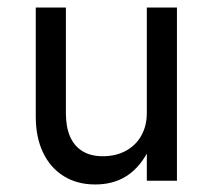

<svg xmlns="http://www.w3.org/2000/svg" viewBox="-20 -480 565 510"><path d="M155 -180Q155 -143 166 -117.5Q177 -92 199 -78.5Q221 -65 253 -65Q288 -65 314.5 -79.5Q341 -94 355.5 -120Q370 -146 370 -180V-460H450V0H370V-72Q347 -31 313 -10.5Q279 10 233 10Q185 10 149.5 -12Q114 -34 94.5 -74.5Q75 -115 75 -170V-460H155Z"/></svg>

Font: Venryn Sans
Style: Regular
Weight: 400
Designer: Owen Earl, indestructible type* (font) & Cristiano Sobral (main changes)
Version: Version 3.600; ttfautohint (v1.8.3)